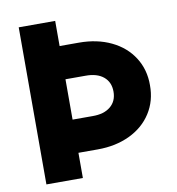

<svg xmlns="http://www.w3.org/2000/svg" viewBox="-80 -779 785 851"><g transform="rotate(-10 312.5 -353.5)"><path d="M60.5 -707H224.6V-593.8H311.5Q393.1 -593.8 456.3 -563.5Q519.5 -533.2 554.4 -478.5Q589.4 -423.8 588.9 -353.5Q589.4 -283.2 554.4 -228.5Q519.5 -173.8 456.3 -143.6Q393.1 -113.3 311.5 -113.3H224.6V0H60.5ZM314.5 -262.7Q366.2 -262.2 395.5 -286.6Q424.8 -311 424.8 -353.5Q424.8 -396.5 395.5 -420.7Q366.2 -444.8 314.5 -444.3H224.6V-262.7Z"/></g></svg>

Font: Wanted Sans ExtraBold
Style: Regular
Weight: 800
Designer: Original Design by Kil Hyung-jin and Kang Hanbin, Wanted Lab, Inc; Hangeul from Source Han Sans by Jang Soo-young and Ka
Foundry: Wanted Lab, Inc.
Version: Version 1.003